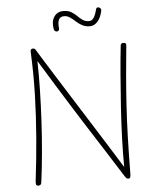

<svg xmlns="http://www.w3.org/2000/svg" viewBox="-64 -1047 910 1111"><g transform="rotate(-5 391.0 -491.5)"><path d="M133 -18Q132 -5 127.5 0Q123 5 114 5Q105 5 102 -0.5Q99 -6 100 -18Q116 -151 126 -274.5Q136 -398 139.5 -520Q143 -642 137 -769Q136 -779 140 -783.5Q144 -788 150 -788Q157 -788 160.5 -786Q164 -784 168 -777Q175 -765 201 -723.5Q227 -682 265 -621Q303 -560 349 -487.5Q395 -415 443 -338.5Q491 -262 536.5 -190Q582 -118 618 -59Q617 -132 620 -223Q623 -314 629.5 -411Q636 -508 643.5 -598.5Q651 -689 659 -761Q660 -769 664 -772Q668 -775 676 -775Q685 -775 688.5 -771Q692 -767 691 -757Q682 -668 675 -585.5Q668 -503 662.5 -417.5Q657 -332 654 -235Q651 -138 650 -21Q650 -5 647.5 2.5Q645 10 636 10Q632 10 627.5 7.5Q623 5 617 -4Q562 -92 514 -166.5Q466 -241 423.5 -308Q381 -375 340.5 -439.5Q300 -504 258.5 -571.5Q217 -639 171 -714Q173 -636 171 -546Q169 -456 164 -363.5Q159 -271 151 -182.5Q143 -94 133 -18ZM491 -888Q466 -888 446.5 -898.5Q427 -909 411.5 -923.5Q396 -938 380.5 -948.5Q365 -959 347 -959Q304 -959 312 -892Q313 -884 309 -879.5Q305 -875 299.5 -874.5Q294 -874 288.5 -877.5Q283 -881 281 -890Q273 -934 291.5 -961.5Q310 -989 345 -989Q372 -989 390.5 -978.5Q409 -968 423 -953.5Q437 -939 452.5 -928.5Q468 -918 490 -918Q505 -918 516 -933.5Q527 -949 535 -982Q537 -990 542 -992Q547 -994 553 -991.5Q559 -989 562.5 -984Q566 -979 564 -971Q556 -932 536.5 -910Q517 -888 491 -888Z"/></g></svg>

Font: Playpen Sans Thin
Style: Regular
Weight: 250
Designer: Laura Meseguer, Veronika Burian, José Scaglione
Foundry: TypeTogether
Version: Version 1.001